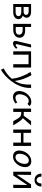

<svg xmlns="http://www.w3.org/2000/svg" viewBox="1726 -2424 987 4479"><g transform="rotate(90 2219.5 -184.5)"><path d="M345 -224Q427 -193 427 -121Q427 -67 383 -33.5Q339 0 265 0H74V-416H258Q319 -416 356.5 -388Q394 -360 394 -314Q394 -259 345 -224ZM249 -359H143V-242H257Q289 -242 308 -258.5Q327 -275 327 -302Q327 -326 307.5 -342.5Q288 -359 249 -359ZM267 -55Q310 -55 333.5 -73Q357 -91 357 -121Q357 -188 246 -188H143V-55Z M694 -277Q772 -277 816 -243Q860 -209 860 -148Q860 -82 809 -41Q758 0 675 0H537V-416H610V-277ZM1094 -97 1118 -66Q1049 6 991 6Q959 6 944 -15.5Q929 -37 938 -79L1018 -416H1088L1013 -97Q1003 -57 1029 -57Q1051 -57 1094 -97ZM696 -58Q740 -58 764.5 -78.5Q789 -99 789 -135Q789 -175 760.5 -197.5Q732 -220 680 -220H610V-58Z M1556 -416V0H1478V-357H1256V0H1178V-416Z M2031 -416Q2036 -337 2018 -259Q1983 -99 1869.5 50Q1756 199 1607 289L1577 222Q1721 150 1817 34Q1804 -87 1759.5 -201.5Q1715 -316 1657 -403L1733 -425Q1782 -346 1819 -242.5Q1856 -139 1868 -37Q1920 -121 1939 -212Q1958 -306 1952 -416Z M2403 -331Q2378 -361 2336 -361Q2281 -361 2240 -314Q2199 -267 2184 -197Q2171 -130 2191 -91Q2211 -52 2260 -52Q2318 -52 2367 -94L2396 -57Q2326 6 2243 6Q2166 6 2128.5 -49Q2091 -104 2109 -192Q2129 -288 2199.5 -354.5Q2270 -421 2356 -421Q2424 -421 2454 -379Z M2736 -224Q2777 -199 2820 -133L2905 0H2806L2749 -102Q2720 -150 2692.5 -168Q2665 -186 2623 -186H2591V0H2513V-416H2591V-245H2648Q2659 -245 2679 -243L2805 -416H2905Z M3306 -416H3384V0H3306V-179H3079V0H3001V-416H3079V-238H3306Z M3629 5Q3550 5 3514.5 -50.5Q3479 -106 3497 -192Q3517 -290 3585.5 -355.5Q3654 -421 3741 -421Q3819 -421 3855 -367Q3891 -313 3873 -225Q3853 -128 3785 -61.5Q3717 5 3629 5ZM3647 -52Q3701 -52 3742.5 -101.5Q3784 -151 3798 -221Q3811 -284 3792 -323.5Q3773 -363 3724 -363Q3672 -363 3629.5 -317.5Q3587 -272 3572 -197Q3559 -130 3579 -91Q3599 -52 3647 -52Z M4030 -658H4100Q4100 -608 4122 -577Q4144 -546 4180 -546Q4217 -546 4239 -577Q4261 -608 4261 -658H4331Q4331 -585 4289.5 -541Q4248 -497 4180 -497Q4112 -497 4071 -541Q4030 -585 4030 -658ZM4365 -416V0H4290L4296 -328L4073 0H3986V-416H4061L4056 -81L4282 -416Z"/></g></svg>

Font: EauTest Medium
Style: Italic
Weight: 500
Italic angle: -12°
Designer: Christian Thalmann (Catharsis Fonts)
Version: Version 0.001;PS 000.001;hotconv 1.0.88;makeotf.lib2.5.64775